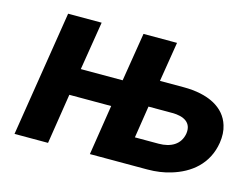

<svg xmlns="http://www.w3.org/2000/svg" viewBox="-78 -654 1010 780"><g transform="rotate(15 426.5 -264.0)"><path d="M36 0H177L210 -211H386L353 0H594C631 0 664 -5 693 -14C770 -37 836 -88 851 -181C855 -208 854 -232 847 -254C826 -324 754 -361 651 -361H551L578 -528H437L404 -324H228L261 -528H120ZM512 -113 533 -248H633C682 -248 717 -229 710 -182C702 -134 662 -113 612 -113Z"/></g></svg>

Font: Asimov Pro
Style: BdObl
Weight: 700
Designer: Google
Version: Version 2.000980; 2014